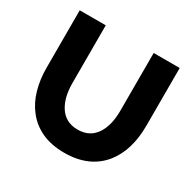

<svg xmlns="http://www.w3.org/2000/svg" viewBox="-156 -876 1060 1048"><g transform="rotate(30 373.5 -352.0)"><path d="M256 -203Q222 -258 222 -347V-710H58V-347Q58 -275 76 -211.5Q94 -148 131 -101Q170 -50 230.5 -22Q291 6 373 6Q529 6 613 -97Q688 -191 688 -347V-710H524V-347Q524 -258 491 -204Q452 -140 373 -140Q295 -140 256 -203Z"/></g></svg>

Font: RT Raleway ExtraBold
Style: Regular
Weight: 400
Designer: Matt McInerney, Pablo Impallari, Rodrigo Fuenzalida — Edited by Milan Moffatt in April 2016
Foundry: Matt McInerney, Pablo Impallari, Rodrigo Fuenzalida — Edited by Milan Moffatt in April 2016
Version: Version 3.001